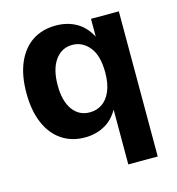

<svg xmlns="http://www.w3.org/2000/svg" viewBox="-108 -633 845 917"><g transform="rotate(-15 314.0 -175.0)"><path d="M413.6 190.4V-106L422.9 -98.6Q396.5 -41.5 351.1 -14.4Q305.7 12.7 248 12.7Q182.1 12.7 133.3 -20.5Q84.5 -53.7 58.1 -115.7Q31.7 -177.7 31.7 -264.6Q31.7 -351.6 58.3 -413.3Q85 -475.1 133.8 -507.6Q182.6 -540 250.5 -540Q308.6 -540 354.2 -513.2Q399.9 -486.3 428.7 -424.8L421.4 -423.8V-527.3H559.1V190.4ZM301.3 -97.2Q335.4 -97.2 362.3 -115.2Q389.2 -133.3 405 -170.4Q420.9 -207.5 420.9 -262.7Q420.9 -346.2 386.7 -388.2Q352.5 -430.2 302.2 -430.2Q249.5 -430.2 217.5 -385.7Q185.5 -341.3 185.5 -261.7Q185.5 -184.1 216.6 -140.6Q247.6 -97.2 301.3 -97.2Z"/></g></svg>

Font: Schibsted Grotesk
Style: Bold
Weight: 700
Designer: Bakken & Baeck AS, Henrik Kongsvoll
Foundry: Schibsted ASA
Version: Version 1.100;gftools[0.9.25]